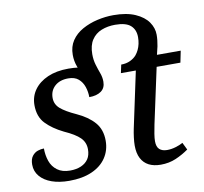

<svg xmlns="http://www.w3.org/2000/svg" viewBox="-84 -862 1025 963"><g transform="rotate(-10 428.0 -380.0)"><path d="M659 10Q623 10 598 -3Q573 -16 559.5 -42Q546 -68 546 -107Q546 -125 549 -148.5Q552 -172 556 -191L617 -477H541L550 -519Q576 -519 596 -528.5Q616 -538 628 -552Q637 -563 643.5 -576.5Q650 -590 653.5 -606Q657 -622 657 -640Q657 -678 633 -699.5Q609 -721 554 -721Q516 -721 484.5 -708.5Q453 -696 434.5 -668Q416 -640 416 -595Q416 -566 423.5 -541Q431 -516 439 -494.5Q447 -473 447 -451L384 -450Q373 -470 357 -494.5Q341 -519 330 -548Q319 -577 319 -609Q319 -651 339.5 -681.5Q360 -712 395 -731.5Q430 -751 471.5 -760.5Q513 -770 554 -770Q621 -770 665 -750.5Q709 -731 730 -700.5Q751 -670 751 -636Q751 -622 749.5 -608Q748 -594 745 -578L735 -536H856L844 -477H723L662 -194Q657 -170 653.5 -148Q650 -126 650 -111Q650 -82 664 -69.5Q678 -57 703 -57Q724 -57 746 -63.5Q768 -70 784 -79L802 -42Q771 -20 736 -5Q701 10 659 10ZM193 10Q142 10 104 -3.5Q66 -17 44.5 -42.5Q23 -68 23 -102Q23 -130 35 -145.5Q47 -161 63.5 -166.5Q80 -172 95 -172Q95 -137 105.5 -107Q116 -77 141 -58.5Q166 -40 206 -40Q238 -40 262 -50.5Q286 -61 299 -80.5Q312 -100 312 -130Q312 -165 288 -189Q264 -213 208 -238Q153 -265 119.5 -300Q86 -335 86 -394Q86 -438 110.5 -472Q135 -506 179.5 -525.5Q224 -545 285 -545Q343 -545 378 -531Q413 -517 430 -495.5Q447 -474 447 -450Q447 -418 424.5 -402Q402 -386 364 -386Q364 -413 355.5 -438.5Q347 -464 328 -480.5Q309 -497 276 -497Q233 -497 207.5 -474Q182 -451 182 -414Q182 -381 207.5 -359Q233 -337 286 -313Q343 -287 375 -250.5Q407 -214 407 -157Q407 -108 381.5 -70Q356 -32 308 -11Q260 10 193 10Z"/></g></svg>

Font: ET Text
Style: Italic
Weight: 470
Italic angle: -12°
Designer: Monotype Design Team
Foundry: Monotype Imaging Inc.
Version: Version 2.009